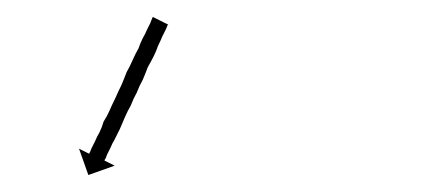

<svg xmlns="http://www.w3.org/2000/svg" viewBox="-20 -288 524 226"><path d="M177 -258Q176 -255 175 -253Q173 -249 171 -245Q169 -240 166 -234Q164 -228 161 -222Q158 -216 154 -209Q151 -201 148 -194Q144 -187 141 -179Q137 -172 134 -164Q130 -157 127 -150Q124 -143 121 -136Q118 -130 115 -124Q112 -119 110 -114Q108 -110 106 -106Q105 -103 104 -101Q103 -100 103 -99L115 -93L84 -82L73 -113L85 -107Q85 -108 86 -109Q87 -112 88 -114Q90 -118 92 -122Q94 -127 97 -132Q100 -138 102 -145Q106 -151 109 -158Q112 -165 116 -173Q119 -180 123 -188Q126 -195 129 -203Q133 -210 136 -217Q139 -224 143 -231Q145 -237 148 -243Q151 -248 153 -253Q155 -257 157 -261Q158 -264 159 -266Q159 -267 160 -268L178 -259Q178 -259 177 -258Z"/></svg>

Font: FRB American Cursive Just Arrows Light
Style: Italic
Weight: 300
Italic angle: -25°
Version: Version 2.0;Modular Font Editor K font №1